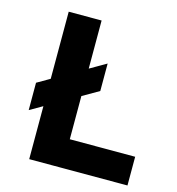

<svg xmlns="http://www.w3.org/2000/svg" viewBox="-105 -797 819 888"><g transform="rotate(15 304.0 -353.0)"><path d="M54 -349.5 351 -521V-389.5L54 -218.5ZM115 0V-706H272.5V0ZM236 0V-137.5H585.5V0Z"/></g></svg>

Font: Outfit Thin
Style: Regular
Weight: 100
Designer: Rodrigo Fuenzalida
Foundry: fragTYPE
Version: Version 1.100;gftools[0.9.27]